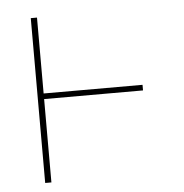

<svg xmlns="http://www.w3.org/2000/svg" viewBox="-44 -572 588 615"><g transform="rotate(-5 250.0 -265.0)"><path d="M77 0V-530H97V-286H415V-268H97V0Z"/></g></svg>

Font: Iosevka Slab Thin
Style: Regular
Weight: 100
Monospace: yes
Designer: Belleve Invis
Foundry: Belleve Invis
Version: Version 11.1.0; ttfautohint (v1.8.3)